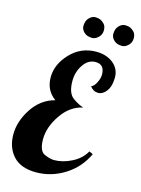

<svg xmlns="http://www.w3.org/2000/svg" viewBox="-140 -1023 820 1119"><g transform="rotate(15 270.0 -463.5)"><path d="M484.9 -823.2Q452.6 -823.2 435.3 -840.6Q418 -857.9 418 -877Q418 -908.7 435.3 -926.8Q452.6 -944.8 472.2 -944.8Q491.2 -944.8 502.4 -939.9Q513.7 -935.1 526.9 -921.9Q540 -908.7 540 -883.3Q540 -857.9 522 -840.6Q503.9 -823.2 484.9 -823.2ZM304.7 -823.2Q272.9 -823.2 255.4 -840.3Q237.8 -857.4 237.8 -877Q237.8 -909.2 255.6 -927Q273.4 -944.8 292 -944.8Q310.5 -944.8 322 -939.9Q333.5 -935.1 346.7 -921.9Q359.9 -908.7 359.9 -883.3Q359.9 -857.9 341.8 -840.6Q323.7 -823.2 304.7 -823.2ZM416 -630.9Q416 -692.9 361.3 -692.9Q317.4 -692.9 288.1 -649.7Q258.8 -606.4 258.8 -551.8Q258.8 -477.1 295.9 -451.2Q333 -425.3 359.9 -418Q282.7 -401.4 231.9 -326.7Q181.2 -252 181.2 -180.2Q181.2 -108.4 215.6 -93.3Q250 -78.1 274.4 -78.1Q326.7 -78.1 380.6 -105.5Q434.6 -132.8 460.9 -180.2L483.9 -169.9Q444.3 -83.5 363.8 -32.7Q283.2 18.1 190.9 18.1Q98.6 18.1 52.7 -32.5Q6.8 -83 6.8 -162.1Q6.8 -241.2 57.6 -318.4Q108.4 -395.5 191.9 -417Q130.9 -461.4 130.9 -539.6Q130.9 -617.7 194.3 -684.8Q257.8 -752 350.1 -752Q412.1 -752 452.6 -719.5Q493.2 -687 493.2 -634.8Q493.2 -582.5 471.2 -552.7Q449.2 -522.9 420.4 -522.9Q391.6 -522.9 372.1 -549.8Q389.2 -555.7 402.6 -582.5Q416 -609.4 416 -630.9Z"/></g></svg>

Font: Lobster-Regular
Style: Regular
Weight: 400
Designer: Pablo Impallari
Foundry: Pablo Impallari
Version: Version 1.007; ttfautohint (v1.1) -l 8 -r 50 -G 50 -x 14 -D 